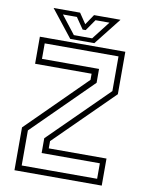

<svg xmlns="http://www.w3.org/2000/svg" viewBox="-93 -923 749 989"><g transform="rotate(10 281.0 -429.0)"><path d="M85 -30.5H479.5V-111.5H175V-189L478.5 -489V-670.5H92.5V-589.5H391V-517L85 -214ZM52.5 0V-224L357.5 -526.5V-558.5H62V-700H509V-478L207 -179.5V-141.5H509V0ZM218 -716 106 -858H244.5L281 -804L317.5 -858H456L344 -716ZM233 -738.5H328.5L402.5 -833.5H329.5L288.5 -774.5H272.5L232 -833.5H159Z"/></g></svg>

Font: Tourney Light
Style: Regular
Weight: 300
Version: Version 1.015